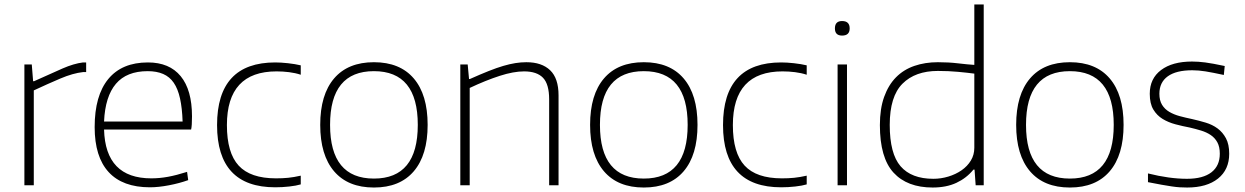

<svg xmlns="http://www.w3.org/2000/svg" viewBox="-20 -828 5562 858"><path d="M89 -540H122L128 -465H132Q209 -500 259.5 -522Q310 -544 351 -549H365V-506H352Q306 -501 249.5 -477Q193 -453 131 -424V0H89Z M650 9Q528 9 465.5 -59Q403 -127 403 -260Q403 -401 464 -475Q525 -549 641 -549Q737 -549 787.5 -487.5Q838 -426 838 -308Q838 -287 837 -272Q836 -257 834 -249H445Q451 -31 656 -31Q693 -31 731 -38Q769 -45 816 -60L821 -23Q782 -9 735 0Q688 9 650 9ZM640 -510Q546 -510 498 -453.5Q450 -397 445 -285H796Q794 -345 784.5 -388Q775 -431 756.5 -458Q738 -485 709 -497.5Q680 -510 640 -510Z M1210 9Q950 9 950 -269Q950 -549 1210 -549Q1235 -549 1267 -545.5Q1299 -542 1324 -536V-494Q1300 -502 1272 -505.5Q1244 -509 1216 -509Q994 -509 994 -269Q994 -145 1046.5 -88Q1099 -31 1213 -31Q1243 -31 1268 -33.5Q1293 -36 1324 -43V-4Q1304 2 1272.5 5.5Q1241 9 1210 9Z M1651 10Q1535 10 1473 -62.5Q1411 -135 1411 -270Q1411 -405 1473 -477.5Q1535 -550 1651 -550Q1767 -550 1829 -477.5Q1891 -405 1891 -270Q1891 -135 1829 -62.5Q1767 10 1651 10ZM1651 -30Q1847 -30 1847 -270Q1847 -510 1651 -510Q1455 -510 1455 -270Q1455 -30 1651 -30Z M2037 -540H2070L2076 -475H2080Q2127 -496 2163.5 -510.5Q2200 -525 2229 -533.5Q2258 -542 2283 -546Q2308 -550 2332 -550Q2401 -550 2438.5 -514Q2476 -478 2476 -402V0H2434V-384Q2434 -452 2406.5 -480.5Q2379 -509 2322 -509Q2275 -509 2213 -489Q2151 -469 2079 -435V0H2037Z M2857 10Q2741 10 2679 -62.5Q2617 -135 2617 -270Q2617 -405 2679 -477.5Q2741 -550 2857 -550Q2973 -550 3035 -477.5Q3097 -405 3097 -270Q3097 -135 3035 -62.5Q2973 10 2857 10ZM2857 -30Q3053 -30 3053 -270Q3053 -510 2857 -510Q2661 -510 2661 -270Q2661 -30 2857 -30Z M3471 9Q3211 9 3211 -269Q3211 -549 3471 -549Q3496 -549 3528 -545.5Q3560 -542 3585 -536V-494Q3561 -502 3533 -505.5Q3505 -509 3477 -509Q3255 -509 3255 -269Q3255 -145 3307.5 -88Q3360 -31 3474 -31Q3504 -31 3529 -33.5Q3554 -36 3585 -43V-4Q3565 2 3533.5 5.5Q3502 9 3471 9Z M3743 -669Q3711 -669 3711 -701Q3711 -734 3743 -734Q3777 -734 3777 -701Q3777 -669 3743 -669ZM3723 -540H3765V0H3723Z M4148 10Q4034 10 3973 -56.5Q3912 -123 3912 -269Q3912 -342 3931 -395Q3950 -448 3984 -482.5Q4018 -517 4066 -533.5Q4114 -550 4171 -550Q4219 -550 4261 -545Q4303 -540 4334 -538V-808H4376V0H4340L4335 -70H4330Q4299 -32 4254 -11Q4209 10 4148 10ZM4151 -29Q4185 -29 4218 -39Q4251 -49 4277 -67Q4303 -85 4318.5 -110.5Q4334 -136 4334 -168V-499Q4304 -503 4261.5 -507Q4219 -511 4171 -511Q4070 -511 4013 -454Q3956 -397 3956 -270Q3956 -141 4004.5 -85Q4053 -29 4151 -29Z M4761 10Q4645 10 4583 -62.5Q4521 -135 4521 -270Q4521 -405 4583 -477.5Q4645 -550 4761 -550Q4877 -550 4939 -477.5Q5001 -405 5001 -270Q5001 -135 4939 -62.5Q4877 10 4761 10ZM4761 -30Q4957 -30 4957 -270Q4957 -510 4761 -510Q4565 -510 4565 -270Q4565 -30 4761 -30Z M5285 10Q5268 10 5252 9Q5236 8 5216 5Q5196 2 5170.5 -2.5Q5145 -7 5110 -14V-53Q5206 -29 5284 -29Q5356 -29 5393.5 -58Q5431 -87 5431 -141Q5431 -172 5420 -192Q5409 -212 5390.5 -224.5Q5372 -237 5347.5 -244.5Q5323 -252 5297 -258Q5265 -264 5233 -272.5Q5201 -281 5175.5 -296.5Q5150 -312 5134 -338.5Q5118 -365 5118 -409Q5118 -477 5168.5 -515Q5219 -553 5307 -553Q5322 -553 5335.5 -552Q5349 -551 5365.5 -549Q5382 -547 5403 -543Q5424 -539 5453 -533L5449 -493Q5398 -504 5367 -509Q5336 -514 5308 -514Q5236 -514 5198.5 -487Q5161 -460 5161 -409Q5161 -379 5173 -359.5Q5185 -340 5205.5 -328Q5226 -316 5252 -309Q5278 -302 5307 -296Q5338 -289 5368 -280Q5398 -271 5421 -254Q5444 -237 5458.5 -210Q5473 -183 5473 -141Q5473 -70 5423 -30Q5373 10 5285 10Z"/></svg>

Font: Encode Sans Wide
Style: Thin
Weight: 100
Designer: Pablo Impallari, Andres Torresi
Foundry: Pablo Impallari, Andres Torresi
Version: Version 1.000; ttfautohint (v1.00) -l 8 -r 50 -G 200 -x 14 -